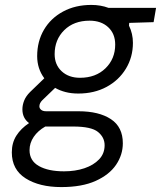

<svg xmlns="http://www.w3.org/2000/svg" viewBox="-20 -528 654 780"><path d="M229 232Q140 232 84 196.5Q28 161 28 91Q28 52 46.5 23Q65 -6 98 -28Q71 -48 71 -84Q71 -101 78 -119Q85 -137 102 -154L160 -210Q131 -249 131 -300Q131 -360 158.5 -407Q186 -454 236 -481Q286 -508 351 -508Q389 -508 421 -496H614L604 -438L505 -435L504 -424Q520 -391 520 -354Q520 -296 491.5 -249Q463 -202 413 -175Q363 -148 298 -148Q270 -148 246.5 -154Q223 -160 204 -171L152 -121Q140 -109 140 -96Q140 -88 147 -82Q154 -76 168 -76H299Q382 -76 430.5 -44Q479 -12 479 54Q479 101 451.5 141.5Q424 182 368.5 207Q313 232 229 232ZM305 -212Q369 -212 408.5 -250.5Q448 -289 448 -347Q448 -391 419.5 -417.5Q391 -444 344 -444Q280 -444 241 -405.5Q202 -367 202 -308Q202 -265 230.5 -238.5Q259 -212 305 -212ZM100 82Q100 125 138 146.5Q176 168 240 168Q286 168 323 155.5Q360 143 382.5 119.5Q405 96 405 62Q405 30 378 8Q351 -14 277 -14H164Q134 3 117 28Q100 53 100 82Z"/></svg>

Font: DM Mono Light
Style: Italic
Weight: 300
Italic angle: -10°
Designer: Colophon Foundry
Foundry: Colophon Foundry
Version: Version 1.000; ttfautohint (v1.8.2.53-6de2)